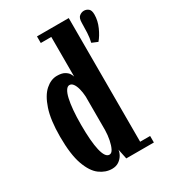

<svg xmlns="http://www.w3.org/2000/svg" viewBox="-184 -849 860 958"><g transform="rotate(-30 245.5 -370.0)"><path d="M400.5 -587Q406.5 -610.5 408 -640.2Q409.5 -670 409.5 -696.5Q409.5 -724.5 422 -734.2Q434.5 -744 448.5 -744Q462 -744 473.5 -735.2Q485 -726.5 485 -701.5Q485 -666 469.2 -630.8Q453.5 -595.5 434 -573ZM177 10Q140 10 106.8 -14.5Q73.5 -39 52.5 -97.8Q31.5 -156.5 31.5 -259Q31.5 -354.5 51.5 -414.5Q71.5 -474.5 103 -502.2Q134.5 -530 169 -530Q197 -530 212.5 -521Q228 -512 234.5 -500.8Q241 -489.5 242.5 -483.5V-712H182V-750H365V-37.5H422.5V0H263.5L251.5 -57.5Q250.5 -44 241.8 -28.2Q233 -12.5 216.8 -1.2Q200.5 10 177 10ZM200.5 -58Q213.5 -58 222.2 -75.2Q231 -92.5 236.5 -119.5Q242 -146.5 242.5 -175.5V-369Q241 -394.5 235.5 -415Q230 -435.5 221.2 -447.2Q212.5 -459 200.5 -459Q189 -459 179.8 -444.8Q170.5 -430.5 164.5 -404.2Q158.5 -378 155.2 -341Q152 -304 152 -257.5Q152 -210.5 155 -173.2Q158 -136 164 -110.5Q170 -85 179 -71.5Q188 -58 200.5 -58Z"/></g></svg>

Font: Imbue Thin 10pt
Style: Bold
Weight: 700
Version: Version 1.102